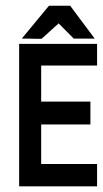

<svg xmlns="http://www.w3.org/2000/svg" viewBox="-20 -656 362 676"><path d="M313.5 -520H239.7L186.5 -573.7L126.5 -519.5H110.8H100.6L85 -520H56.6L152.3 -635.7H227.1ZM321.8 0H47.4V-501.5H321.8V-425.3H125V-298.3H298.3V-217.8H125V-78.6H321.8Z"/></svg>

Font: Keraleeyam
Style: Regular
Weight: 400
Designer: Hussain K. H.
Foundry: Swathanthra Malayalam Computing(SMC) http://smc.org.in
Version: Version 3.0.0+20221109